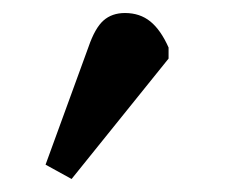

<svg xmlns="http://www.w3.org/2000/svg" viewBox="-20 -784 382 295"><path d="M90 -509 50 -531 116 -712Q126 -741 139 -752.5Q152 -764 172 -764Q195 -764 211 -751Q227 -738 239 -711V-694Z"/></svg>

Font: Literata 18pt SemiBold
Style: Regular
Weight: 600
Designer: Latin by Veronika Burian and Jose Scaglione. Greek by Irene Vlachou. Cyrillic by Vera Evstafieva.
Foundry: TypeTogether
Version: Version 3.103;gftools[0.9.29]